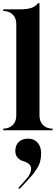

<svg xmlns="http://www.w3.org/2000/svg" viewBox="-20 -808 346 1191"><path d="M0 0V-10Q36 -10 58.5 -32Q81 -54 81 -90V-660Q81 -696 58.5 -718Q36 -740 0 -740V-750H102Q153 -750 180 -761Q205 -772 215 -788H225V-90Q225 -54 247.5 -32Q270 -10 306 -10V0ZM102 363 93 359Q103 347 122 326Q141 305 149.5 295Q158 285 165.5 269.5Q173 254 173 238Q173 219 157.5 207.5Q142 196 124 191.5Q106 187 90.5 171Q75 155 75 128Q75 93 96.5 72.5Q118 52 154 52Q191 52 213 76.5Q235 101 235 143Q235 171 229 194Q223 217 207 241Q191 265 180 278.5Q169 292 141.5 321Q114 350 102 363Z"/></svg>

Font: Gloock
Style: Regular
Weight: 400
Designer: Duarte Pinto
Foundry: Duarte Pinto
Version: Version 1.000